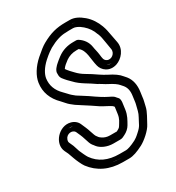

<svg xmlns="http://www.w3.org/2000/svg" viewBox="-201 -878 1002 1095"><g transform="rotate(-30 300.5 -331.0)"><path d="M391 -708H420C433 -708 453 -701 477 -680C500 -660 516 -636 525 -609C525 -608 526 -608 526 -608C536 -583 535 -576 541 -545L549 -497C555 -466 521 -441 496 -454C479 -463 479 -477 476 -501C474 -521 467 -543 465 -559C460 -591 442 -617 414 -635C410 -637 405 -639 402 -639H381C343 -639 308 -629 277 -606C264 -596 255 -589 246 -581C234 -571 210 -548 213 -527V-521C212 -499 226 -488 242 -469C248 -462 255 -457 263 -448C297 -411 340 -393 384 -361C385 -360 386 -360 387 -360C402 -352 416 -341 432 -333C464 -317 483 -303 492 -292L506 -276C521 -257 526 -234 521 -202L517 -172C516 -164 515 -157 513 -150C506 -125 504 -104 490 -80C469 -43 472 -35 439 -6C423 9 410 18 402 22C369 39 345 46 334 46H291C217 46 163 21 127 -30C120 -40 105 -73 100 -85L87 -125C84 -132 81 -139 75 -152C72 -158 71 -164 75 -175C86 -205 126 -209 139 -186C147 -167 155 -153 163 -126C170 -103 175 -88 183 -78C187 -73 191 -69 194 -64C212 -40 251 -23 290 -23H336C351 -23 358 -29 369 -34C386 -42 403 -57 412 -73C426 -98 441 -121 446 -157L452 -202C453 -212 452 -225 447 -231L438 -241C429 -254 419 -258 401 -267C345 -295 324 -317 271 -349C238 -369 242 -367 223 -383C212 -392 199 -409 188 -419C151 -455 138 -494 144 -537C148 -562 165 -594 201 -627C230 -653 250 -666 260 -672C303 -696 340 -707 371 -707C378 -707 385 -708 391 -708ZM342 -73H297C278 -73 263 -78 249 -87C234 -97 235 -99 225 -112C224 -113 218 -126 212 -146C204 -172 195 -190 186 -211C178 -230 160 -244 139 -249C70 -267 -2 -188 28 -125C33 -114 37 -106 39 -102L53 -63C59 -46 74 -12 85 3C130 63 197 96 284 96H327C353 96 383 85 420 66C449 51 497 10 512 -21C524 -45 549 -83 555 -113C560 -138 565 -149 567 -173L571 -202C577 -244 570 -281 547 -310L533 -326C519 -344 494 -362 459 -379C443 -387 431 -395 417 -404C394 -420 371 -435 350 -447C331 -458 315 -471 302 -485C294 -493 288 -499 282 -506C273 -516 266 -525 263 -530C275 -547 285 -553 304 -568C323 -581 346 -589 374 -589H388C425 -561 418 -505 431 -456C439 -422 477 -387 531 -405C569 -418 609 -461 599 -513L590 -560C583 -595 583 -603 573 -631C561 -664 541 -696 513 -720C485 -744 457 -758 427 -758H398C340 -758 297 -747 240 -715C222 -705 201 -688 171 -662C128 -624 100 -578 94 -537C85 -478 106 -425 150 -382C162 -370 175 -352 188 -342C208 -326 209 -324 240 -305C279 -281 298 -267 331 -245C341 -238 382 -219 395 -209C397 -206 400 -204 402 -201L396 -157C392 -127 380 -113 368 -93C363 -83 351 -78 342 -73ZM391 -733C383 -733 376 -732 371 -732C334 -732 294 -719 248 -694C235 -687 215 -672 185 -645C146 -609 125 -574 120 -541C113 -490 129 -443 170 -402C179 -393 192 -375 207 -363C225 -348 226 -348 258 -328C308 -297 332 -273 390 -244C411 -233 413 -233 417 -227L418 -226L427 -216C428 -214 427 -209 427 -206L421 -161C417 -131 405 -111 390 -86C384 -75 370 -62 359 -57C344 -50 343 -48 336 -48H290C258 -48 226 -64 214 -79C210 -84 207 -89 203 -94C199 -99 194 -109 187 -133C178 -162 170 -178 163 -196L162 -197L161 -198C155 -210 145 -218 134 -222C105 -233 65 -220 52 -184C47 -169 46 -154 52 -141C58 -129 61 -120 63 -116L77 -76V-75C82 -63 96 -31 107 -16C148 42 211 71 291 71H334C353 71 378 62 413 44C424 38 439 29 456 13C492 -19 493 -35 512 -67C528 -95 531 -121 537 -144C540 -154 541 -161 542 -168L546 -198C551 -235 545 -265 525 -291L511 -308C498 -325 477 -339 443 -356C429 -363 415 -373 399 -382C351 -417 310 -433 281 -465C271 -476 264 -482 261 -486C242 -508 238 -511 238 -520V-529V-530V-531C238 -533 248 -550 262 -562C270 -569 280 -576 292 -586C320 -606 348 -614 381 -614H402C425 -599 436 -580 440 -555C443 -536 449 -516 451 -499C453 -484 452 -464 466 -446C471 -440 477 -436 484 -432C496 -426 509 -425 520 -427C552 -432 580 -463 573 -503L565 -549C559 -578 560 -589 549 -617C538 -650 520 -676 493 -699C466 -722 442 -733 420 -733ZM354 -51C361 -55 379 -61 390 -80C400 -98 415 -118 420 -153L428 -208L421 -217C418 -221 416 -222 415 -223L413 -227L410 -229C392 -242 352 -261 345 -266C313 -288 292 -303 253 -327C222 -346 223 -346 203 -362C194 -369 181 -385 167 -399C128 -438 112 -482 119 -533C124 -566 148 -608 187 -643C216 -669 237 -685 252 -693C307 -723 344 -733 398 -733H427C449 -733 471 -723 497 -701C521 -680 539 -652 550 -623C560 -597 559 -592 566 -556L574 -509C581 -472 552 -439 523 -429C502 -422 487 -426 476 -433C465 -440 458 -451 456 -461V-462L455 -463C444 -502 453 -571 403 -609L396 -614H374C341 -614 312 -604 289 -588H288C270 -574 257 -565 243 -545L234 -532L241 -519C245 -511 252 -500 263 -488C270 -480 277 -475 284 -468C299 -452 317 -438 338 -426C357 -415 379 -399 403 -383C413 -376 422 -370 433 -364C438 -361 443 -359 448 -356C481 -339 503 -324 514 -310L527 -294C545 -271 551 -243 546 -206L542 -176V-175C540 -155 536 -146 530 -118C525 -96 502 -58 489 -32C478 -10 432 32 408 44C372 62 346 71 327 71H284C204 71 145 41 105 -12C97 -23 81 -57 76 -71L62 -111V-112C60 -117 57 -124 51 -136C46 -147 45 -158 48 -170C57 -205 98 -234 133 -225C148 -221 159 -212 163 -202C172 -179 180 -164 188 -139C195 -117 199 -107 204 -99V-98L205 -97C212 -88 218 -78 235 -66C253 -54 274 -48 297 -48H348ZM391 -733C376 -733 371 -732 371 -732C318 -732 274 -716 228 -690C214 -682 193 -667 163 -640C123 -604 104 -569 100 -539C93 -492 108 -448 149 -407C158 -398 170 -381 186 -369C204 -355 206 -352 238 -332C287 -302 310 -279 371 -248C393 -237 391 -240 396 -232V-231L406 -220C407 -218 408 -210 407 -204L401 -159C400 -152 399 -147 397 -141C391 -118 381 -101 369 -81C362 -68 348 -56 341 -53C336 -51 331 -49 330 -48H290C275 -48 248 -57 235 -74C231 -79 228 -83 224 -88C219 -94 215 -107 208 -130C199 -158 190 -174 183 -192L182 -193C175 -207 158 -221 127 -225C112 -227 96 -225 83 -222C53 -214 38 -197 31 -180C26 -167 26 -155 31 -145C37 -132 41 -125 43 -120L56 -80L57 -79C62 -67 76 -35 86 -21C126 35 193 71 291 71H334C370 71 397 58 432 40C446 33 459 23 477 7C513 -26 514 -39 533 -72C546 -94 550 -115 555 -134L558 -146C560 -155 561 -163 562 -170L566 -200C571 -235 566 -261 547 -286L533 -302C520 -318 497 -335 462 -352C451 -358 436 -368 419 -377C370 -413 332 -428 303 -460C293 -471 286 -476 283 -480C265 -501 258 -505 258 -520V-528V-529C258 -531 258 -534 259 -536C262 -546 275 -559 284 -567C292 -574 301 -582 313 -591C339 -609 360 -614 381 -614H387C404 -600 416 -582 420 -557C423 -539 429 -518 431 -500C433 -480 427 -455 465 -436C478 -430 497 -425 516 -426C528 -427 538 -429 546 -432C585 -446 599 -473 594 -500L586 -547C580 -577 581 -586 570 -613L569 -614C559 -644 542 -671 515 -694C490 -716 462 -733 420 -733ZM373 -55C378 -58 401 -67 411 -85C422 -104 435 -122 440 -155L448 -205L443 -211C440 -214 438 -217 437 -218L435 -221L431 -224C412 -238 371 -258 366 -261C334 -283 314 -298 274 -322C243 -341 245 -340 225 -356C217 -363 203 -381 189 -394C150 -432 131 -480 139 -535C144 -572 170 -614 209 -648C238 -673 259 -690 272 -697C325 -727 353 -733 398 -733H427C430 -733 448 -729 475 -706C499 -686 518 -657 529 -626C539 -599 539 -593 546 -558L554 -511C562 -466 524 -432 508 -427C505 -426 503 -425 503 -425C502 -425 497 -428 492 -432C485 -438 478 -448 476 -459C464 -504 476 -564 424 -604L410 -614H374C329 -614 293 -600 268 -583L267 -582C249 -568 235 -560 221 -540L216 -532L220 -523C224 -516 231 -506 242 -494C250 -486 255 -480 262 -473C277 -457 296 -443 318 -430C336 -420 358 -404 382 -388C396 -379 410 -369 429 -360C461 -344 481 -330 492 -316L506 -300C525 -276 532 -244 526 -204L522 -174C520 -151 516 -143 510 -116C505 -91 480 -52 468 -27C456 -3 409 38 389 48C353 67 330 71 327 71H284C222 71 168 49 127 -7C119 -18 102 -52 97 -67L83 -107C81 -113 78 -120 72 -132C61 -155 68 -184 85 -204C106 -229 120 -227 120 -227C124 -226 136 -220 142 -206C151 -184 159 -167 167 -142C174 -121 178 -110 182 -104L183 -103V-102C190 -93 195 -84 214 -71C234 -57 263 -48 297 -48H360Z"/></g></svg>

Font: AppleStorm
Style: XbdFaxIta
Weight: 800
Foundry: Cannot Into Space Fonts
Version: Version 1.01